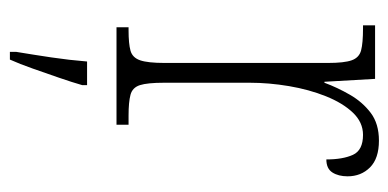

<svg xmlns="http://www.w3.org/2000/svg" viewBox="-224 -360 805 398"><g transform="rotate(90 179.0 -161.5)"><path d="M37 0V-25H43Q71 -25 85.5 -29Q100 -33 105.5 -49Q111 -65 111 -100V-438Q111 -472 105.5 -487.5Q100 -503 85 -507Q70 -511 39 -511H33V-536H144L150 -431H152Q162 -458 177 -484Q192 -510 214.5 -527Q237 -544 272 -544Q309 -544 327.5 -525.5Q346 -507 346 -479Q346 -460 338 -447.5Q330 -435 311 -435Q311 -469 301.5 -490Q292 -511 260 -511Q234 -511 214 -490Q194 -469 180 -434Q166 -399 159 -357.5Q152 -316 152 -276V-99Q152 -64 157 -48.5Q162 -33 177 -29Q192 -25 220 -25H239V0ZM88 208Q94 172 99.5 135Q105 98 108 61H157V71Q151 92 141.5 119.5Q132 147 122.5 174Q113 201 104 221H88Z"/></g></svg>

Font: Noto Serif Condensed ExtraLight
Style: Regular
Weight: 200
Width: 3
Designer: Monotype Design Team
Foundry: Monotype Imaging Inc.
Version: Version 2.013; ttfautohint (v1.8.4.7-5d5b)